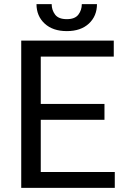

<svg xmlns="http://www.w3.org/2000/svg" viewBox="-20 -907 608 927"><path d="M534.2 -76.7V0H82.5V-710.9H529.3V-633.8H176.8V-405.3H484.4V-328.6H176.8V-76.7ZM375 -887.2H448.2Q448.2 -829.6 409.2 -793.2Q370.1 -756.8 302.7 -756.8Q234.9 -756.8 195.6 -793.2Q156.2 -829.6 156.2 -887.2H229.5Q229.5 -858.4 246.1 -836.4Q262.7 -814.5 302.7 -814.5Q341.8 -814.5 358.4 -836.4Q375 -858.4 375 -887.2Z"/></svg>

Font: Vazirmatn UI
Style: Regular
Weight: 400
Designer: Saber Rastikerdar
Foundry: Saber Rastikerdar
Version: Version 33.003